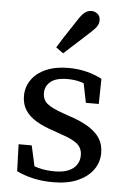

<svg xmlns="http://www.w3.org/2000/svg" viewBox="-55 -807 574 860"><g transform="rotate(5 232.5 -377.5)"><path d="M217 12Q167 12 126 2.5Q85 -7 52 -23L48 -144H107L134 -22H86V-72Q110 -56 144 -46.5Q178 -37 218 -37Q258 -37 282.5 -48Q307 -59 318.5 -77.5Q330 -96 330 -118Q330 -151 307 -170Q284 -189 234 -205L201 -217Q154 -232 121 -251.5Q88 -271 70.5 -298Q53 -325 53 -362Q53 -402 75.5 -434.5Q98 -467 140.5 -485.5Q183 -504 241 -504Q285 -504 324 -494Q363 -484 392 -468L390 -355H332L310 -464H351V-423Q327 -439 299.5 -446.5Q272 -454 241 -454Q190 -454 165.5 -434Q141 -414 141 -383Q141 -352 162.5 -334.5Q184 -317 236 -299L262 -290Q315 -273 350.5 -251Q386 -229 403 -201.5Q420 -174 420 -137Q420 -95 396 -61.5Q372 -28 327 -8Q282 12 217 12ZM178 -591Q192 -614 206.5 -636.5Q221 -659 236 -681.5Q251 -704 266 -727Q280 -748 293 -757.5Q306 -767 321 -767Q337 -767 349 -757Q361 -747 361 -729Q361 -715 354 -703Q347 -691 327 -673Q308 -655 288.5 -637.5Q269 -620 250 -602.5Q231 -585 211 -567Z"/></g></svg>

Font: Source Serif 4
Style: Regular
Weight: 400
Designer: Frank Grießhammer
Foundry: Adobe Systems Incorporated
Version: Version 4.004;hotconv 1.0.116;makeotfexe 2.5.65601